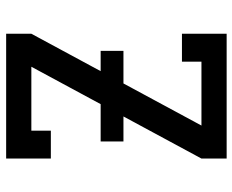

<svg xmlns="http://www.w3.org/2000/svg" viewBox="-88 -688 775 640"><g transform="rotate(-90 300.0 -367.5)"><path d="M92 0V-84L398 -651H185V-586H92V-735H508V-651L202 -84H415V-149H508V0ZM451 -344H149V-420H451Z"/></g></svg>

Font: Iosevka Slab Medium Extended
Style: Regular
Weight: 500
Width: 7
Monospace: yes
Designer: Belleve Invis
Foundry: Belleve Invis
Version: Version 11.1.1; ttfautohint (v1.8.3)